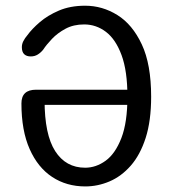

<svg xmlns="http://www.w3.org/2000/svg" viewBox="-20 -642 602 672"><path d="M278.5 10.5Q213 10.5 162.8 -22.5Q112.5 -55.5 83.8 -120.2Q55 -185 55 -280Q55 -328 106 -328H435.5V-275H120.5L136 -291Q136 -171 173.2 -113Q210.5 -55 278 -55Q316 -55 349.8 -79.5Q383.5 -104 404.8 -158.8Q426 -213.5 426 -303.5Q426 -393.5 405.5 -449Q385 -504.5 350.8 -530.5Q316.5 -556.5 274.5 -556.5Q237.5 -556.5 209.5 -541.5Q181.5 -526.5 162 -506Q142.5 -485.5 131 -468Q123 -458 112.2 -451.2Q101.5 -444.5 87.5 -444.5Q73 -444.5 64.8 -452.2Q56.5 -460 56.5 -477Q56.5 -488 61.8 -498.2Q67 -508.5 76 -519Q91.5 -540.5 119 -564.2Q146.5 -588 186.2 -605Q226 -622 278 -622Q338.5 -622 391 -589.2Q443.5 -556.5 476.2 -486.8Q509 -417 509 -303.5Q509 -219 489.8 -159.2Q470.5 -99.5 437.5 -62Q404.5 -24.5 363.2 -7Q322 10.5 278.5 10.5Z"/></svg>

Font: Sono
Style: Regular
Weight: 400
Designer: Tyler Finck
Foundry: Tyler Finck
Version: Version 2.112